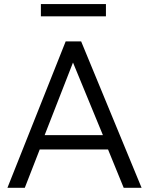

<svg xmlns="http://www.w3.org/2000/svg" viewBox="-20 -898 712 918"><path d="M15.5 0 294 -700H368L657 0H571.5L496.5 -183.5H170L98.5 0ZM193.5 -252H472L329 -599ZM175.5 -820V-878.5H486.5V-820Z"/></svg>

Font: Geologica Cursive ExtraLight
Style: Regular
Weight: 250
Designer: Sindre Bremnes, Frode Helland
Foundry: Monokrom Skriftforlag AS
Version: Version 1.010;gftools[0.9.28]